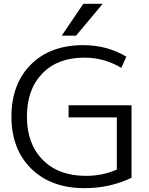

<svg xmlns="http://www.w3.org/2000/svg" viewBox="-20 -977 784 1007"><path d="M417 -740.2Q542 -740.2 642.6 -679.7L616.2 -621.1Q526.4 -674.8 422.9 -674.8Q282.2 -674.8 201.7 -591.3Q121.1 -507.8 121.1 -365.2Q121.1 -222.7 204.1 -138.7Q287.1 -54.7 429.7 -54.7Q519.5 -54.7 592.8 -87.9V-361.3H339.8V-424.8H669.9V-44.9Q557.6 9.8 422.9 9.8Q248 9.8 144 -92.3Q40 -194.3 40 -365.2Q40 -536.1 141.6 -638.2Q243.2 -740.2 417 -740.2ZM303.7 -790 417 -957H518.6L378.9 -790Z"/></svg>

Font: GenEi M Gothic v2 Regular
Style: Regular
Weight: 400
Version: Version 2.0